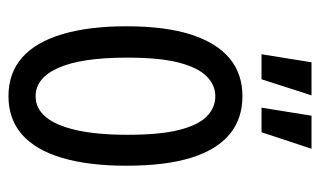

<svg xmlns="http://www.w3.org/2000/svg" viewBox="-171 -572 755 453"><g transform="rotate(90 206.5 -345.5)"><path d="M207 12Q152 12 115.5 -20.5Q79 -53 60.5 -115.5Q42 -178 42 -266Q42 -358 61.5 -418.5Q81 -479 117.5 -509.5Q154 -540 207 -540Q260 -540 296.5 -510Q333 -480 352 -419.5Q371 -359 371 -266Q371 -177 352.5 -114.5Q334 -52 297.5 -20Q261 12 207 12ZM207 -52Q236 -52 256 -76Q276 -100 287 -148Q298 -196 298 -269Q298 -346 286.5 -391Q275 -436 254.5 -456Q234 -476 207 -476Q181 -476 160.5 -456Q140 -436 128 -391Q116 -346 116 -268Q116 -160 140 -106Q164 -52 207 -52ZM167 -585H108L127 -703H205ZM292 -585H234L253 -703H331Z"/></g></svg>

Font: Bricolage Grotesque 24pt Condensed Light
Style: Regular
Weight: 300
Width: 3
Designer: Mathieu Triay
Foundry: Atelier Triay
Version: Version 1.001;gftools[0.9.33.dev8+g029e19f]